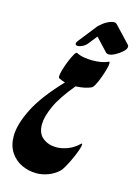

<svg xmlns="http://www.w3.org/2000/svg" viewBox="-140 -1019 795 1110"><g transform="rotate(15 257.5 -464.0)"><path d="M373 -547Q357 -539 332.5 -534Q308 -529 281 -528Q209 -442 179.5 -376.5Q150 -311 150 -266Q150 -211 183.5 -185Q217 -159 263 -159Q297 -159 332 -172.5Q367 -186 395 -213Q400 -218 402 -218Q407 -218 403.5 -202Q400 -186 390.5 -161.5Q381 -137 368.5 -111Q356 -85 344 -64Q332 -43 323 -35Q296 -10 261 3Q226 16 190 16Q145 16 103.5 -3.5Q62 -23 36 -62Q10 -101 10 -159Q10 -227 56.5 -321Q103 -415 216 -534Q194 -540 178 -549Q174 -551 174 -559Q174 -574 182 -601Q190 -628 201.5 -656Q213 -684 223.5 -702Q234 -720 240 -717Q258 -707 283 -702.5Q308 -698 334 -698Q393 -698 429 -715Q430 -716 432 -716Q436 -716 436 -706Q436 -693 429 -668.5Q422 -644 412 -617Q402 -590 391.5 -570Q381 -550 373 -547ZM402 -761 329 -839 288 -787Q277 -773 260.5 -765Q244 -757 233 -757Q218 -757 218 -767Q218 -776 226 -785L311 -893Q316 -900 324 -905Q340 -921 362.5 -932.5Q385 -944 401 -944Q409 -944 416 -939L512 -837Q515 -833 515 -827Q515 -814 497.5 -797.5Q480 -781 457 -768.5Q434 -756 417 -756Q409 -756 402 -761Z"/></g></svg>

Font: Ga Maamli
Style: Regular
Weight: 400
Designer: Afotey Clement Nii Odai, Ama Asantewa Diaka, David Abbey-Thompson
Foundry: Sorkin Type Co.
Version: Version 1.000; ttfautohint (v1.8.4.7-5d5b)